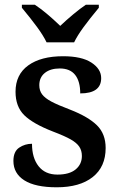

<svg xmlns="http://www.w3.org/2000/svg" viewBox="-20 -786 511 816"><path d="M37 -102Q37 -142 61.5 -158.5Q86 -175 116 -175Q116 -115 144 -79.5Q172 -44 224 -44Q275 -44 301.5 -66Q328 -88 328 -123Q328 -146 317 -162.5Q306 -179 280.5 -193.5Q255 -208 205 -227Q120 -260 83 -296.5Q46 -333 46 -396Q46 -469 100 -508Q154 -547 248 -547Q327 -547 368.5 -520Q410 -493 410 -454Q410 -389 321 -389Q321 -440 299.5 -467.5Q278 -495 234 -495Q194 -495 170.5 -476Q147 -457 147 -424Q147 -401 159 -385Q171 -369 198 -354.5Q225 -340 278 -320Q355 -290 392 -253.5Q429 -217 429 -157Q429 -77 374 -33.5Q319 10 221 10Q130 10 83.5 -19.5Q37 -49 37 -102ZM73 -753V-766H128Q176 -734 236 -676Q260 -699 290.5 -724.5Q321 -750 345 -766H400V-753Q361 -706 335 -670.5Q309 -635 295 -606H178Q164 -635 138 -670.5Q112 -706 73 -753Z"/></svg>

Font: Noto Serif SemiBold
Style: Regular
Weight: 600
Designer: Monotype Design Team
Foundry: Monotype Imaging Inc.
Version: Version 1.001